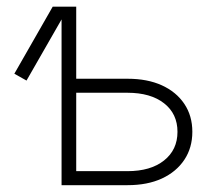

<svg xmlns="http://www.w3.org/2000/svg" viewBox="-20 -542 622 562"><path d="M57.6 -306.2 22 -326.2 134.3 -522.5H181.6ZM192.9 -311.5H353.5Q411.6 -311.5 453.9 -292.2Q496.1 -272.9 519.5 -238Q543 -203.1 543 -156.2Q543 -109.4 519.5 -74.2Q496.1 -39.1 453.9 -19.5Q411.6 0 353.5 0H160.2V-522.5H203.1V-41H353Q420.9 -41 460.2 -72.3Q499.5 -103.5 499.5 -156.2Q499.5 -209 460.2 -239.7Q420.9 -270.5 353 -270.5H192.9Z"/></svg>

Font: Inter 28pt ExtraLight
Style: Regular
Weight: 250
Designer: Rasmus Andersson
Foundry: rsms
Version: Version 4.001;git-66647c0bb